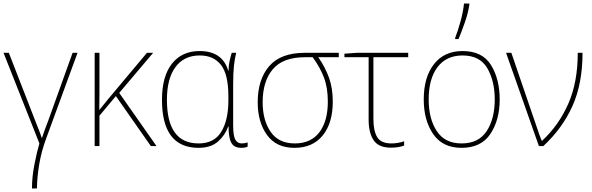

<svg xmlns="http://www.w3.org/2000/svg" viewBox="-20 -827 3352 1087"><path d="M419 -528H391L252 -141Q242 -115 234 -93.5Q226 -72 218 -47H216Q207 -75 198.5 -95Q190 -115 180 -142L30 -528H0L203 -15Q189 32 175 103.5Q161 175 161 240H189Q190 176 202 103.5Q214 31 241 -42Z M543 -172 636 -283 834 0H866L655 -301L847 -528H812L594 -268Q579 -250 568.5 -236.5Q558 -223 542 -204Q543 -251 543 -294Q543 -337 543 -385V-528H516V0H543Z M1104 10Q1174 10 1214.5 -26Q1255 -62 1272 -111H1274Q1274 -46 1290 -18Q1306 10 1346 10Q1368 10 1382 3V-21Q1367 -15 1348 -15Q1324 -15 1312 -37Q1300 -59 1300 -119V-348Q1300 -416 1304.5 -455.5Q1309 -495 1317 -528H1292Q1285 -506 1279.5 -480Q1274 -454 1274 -427H1272Q1239 -538 1110 -538Q1010 -538 953.5 -466.5Q897 -395 897 -262Q897 10 1104 10ZM1104 -15Q925 -15 925 -262Q925 -382 973.5 -447.5Q1022 -513 1111 -513Q1189 -513 1231 -459.5Q1273 -406 1273 -281V-258Q1273 -148 1233 -81.5Q1193 -15 1104 -15Z M1864 -252Q1864 -328 1842.5 -387.5Q1821 -447 1782 -503H1898V-528H1706Q1569 -528 1504 -452.5Q1439 -377 1439 -248Q1439 -136 1491.5 -63Q1544 10 1647 10Q1750 10 1807 -60Q1864 -130 1864 -252ZM1467 -248Q1467 -367 1524.5 -435Q1582 -503 1706 -503H1750Q1791 -448 1813.5 -389.5Q1836 -331 1836 -252Q1836 -141 1788 -78Q1740 -15 1649 -15Q1557 -15 1512 -81Q1467 -147 1467 -248Z M2291 -528H1999L1930 -523V-503H2067V-149Q2067 -76 2095 -33.5Q2123 9 2193 9Q2237 9 2268 -3V-27Q2232 -15 2196 -15Q2137 -15 2115.5 -50.5Q2094 -86 2094 -154V-503H2291Z M2809 -264Q2809 -379 2760 -458.5Q2711 -538 2599 -538Q2495 -538 2437 -464Q2379 -390 2379 -264Q2379 -146 2432.5 -68Q2486 10 2593 10Q2704 10 2756.5 -69Q2809 -148 2809 -264ZM2407 -264Q2407 -381 2457 -447Q2507 -513 2599 -513Q2697 -513 2739 -440.5Q2781 -368 2781 -264Q2781 -155 2735.5 -85Q2690 -15 2593 -15Q2499 -15 2453 -84.5Q2407 -154 2407 -264ZM2557 -606H2576Q2592 -644 2611 -698Q2630 -752 2637 -798V-807H2607Q2602 -759 2587 -705Q2572 -651 2557 -613Z M2845 -528 3031 0H3056Q3164 -100 3221 -227Q3278 -354 3278 -528H3251Q3251 -362 3197.5 -240Q3144 -118 3049 -30H3047Q3043 -40 3039.5 -49Q3036 -58 3033 -66L2875 -528Z"/></svg>

Font: Noto Sans Display Thin
Style: Regular
Weight: 250
Designer: Monotype Design Team
Foundry: Monotype Imaging Inc.
Version: Version 1.900